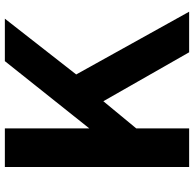

<svg xmlns="http://www.w3.org/2000/svg" viewBox="-24 -756 780 771"><g transform="rotate(-90 365.5 -370.0)"><path d="M541.5 0 345 -344.5 236 -212.5V0H81V-740H236V-401L506 -740H676.5L452.5 -453.5L704.5 0Z"/></g></svg>

Font: 1883 Sans
Style: Bold
Weight: 700
Designer: 1883 Sans project is a fork of Public Sans.
Version: Version 1.009